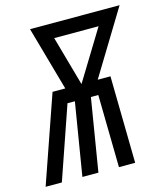

<svg xmlns="http://www.w3.org/2000/svg" viewBox="-134 -819 777 903"><g transform="rotate(-15 254.5 -367.5)"><path d="M-24 0 123 -423H185L97 -735H533L343 -423H405L412 0H333L327 -353H291L233 0H155L213 -353H177L157 -295L55 0ZM264 -423 412 -665H196Z"/></g></svg>

Font: Iosevka SS18
Style: Italic
Weight: 400
Italic angle: -9°
Monospace: yes
Designer: Belleve Invis
Foundry: Belleve Invis
Version: Version 25.1.1; ttfautohint (v1.8.4)